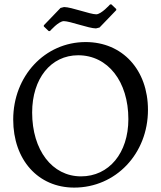

<svg xmlns="http://www.w3.org/2000/svg" viewBox="-20 -840 732 872"><path d="M201 -699H207C207 -699 246 -744 270 -744C298 -744 383 -711 416 -711L432 -715L508 -794V-799L486 -820H480C480 -820 440 -775 417 -775C389 -775 304 -808 271 -808L255 -804L179 -725V-720ZM317 12C506 12 652 -142 652 -341C652 -523 536 -649 369 -649C184 -649 40 -495 40 -297C40 -114 153 12 317 12ZM348 -39C217 -39 126 -158 126 -329C126 -483 211 -589 335 -589C470 -589 563 -470 563 -299C563 -145 475 -39 348 -39Z"/></svg>

Font: Alegreya SC
Style: Regular
Weight: 400
Designer: Juan Pablo del Peral
Foundry: Huerta Tipografica
Version: Version 2.007;PS 002.007;hotconv 1.0.88;makeotf.lib2.5.64775